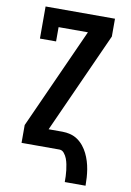

<svg xmlns="http://www.w3.org/2000/svg" viewBox="-98 -795 695 1019"><g transform="rotate(10 250.0 -285.0)"><path d="M325 165Q325 149 324.5 133.5Q324 118 322 102Q320 86 317 70.5Q314 55 308.5 40.5Q303 26 292.5 13Q282 0 267 0H63V-96L308 -639H150V-562H63V-735H437V-639L192 -96H267Q288 -96 309.5 -90.5Q331 -85 349 -72.5Q367 -60 381 -42.5Q395 -25 404.5 -5.5Q414 14 420.5 35Q427 56 430.5 77.5Q434 99 435.5 121Q437 143 437 165Z"/></g></svg>

Font: Iosevka Slab
Style: Bold
Weight: 700
Monospace: yes
Designer: Belleve Invis
Foundry: Belleve Invis
Version: Version 11.1.1; ttfautohint (v1.8.3)